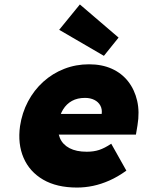

<svg xmlns="http://www.w3.org/2000/svg" viewBox="-20 -833 643 863"><path d="M326 10Q235 10 174 -25.5Q113 -61 86 -123.5Q59 -186 70 -266Q79 -326 106 -377Q133 -428 174.5 -465.5Q216 -503 268.5 -523.5Q321 -544 380 -544Q438 -544 482.5 -524Q527 -504 556 -467Q585 -430 596.5 -380Q608 -330 598 -270L591 -228H171L161 -321H455L434 -301L437 -320Q440 -342 431 -358.5Q422 -375 404 -384Q386 -393 362 -393Q328 -393 303.5 -379.5Q279 -366 263.5 -341Q248 -316 243 -281Q237 -241 249.5 -212Q262 -183 292.5 -167Q323 -151 370 -151Q401 -151 425.5 -159Q450 -167 480 -187L548 -66Q509 -38 471.5 -21.5Q434 -5 398 2.5Q362 10 326 10ZM447 -582 246 -699 339 -813 513 -664Z"/></svg>

Font: Lexend ExtBd
Style: Italic
Weight: 800
Italic angle: -8.13011°
Designer: Bonnie Shaver-Troup, Thomas Jockin
Foundry: Lexend
Version: Version 1.007